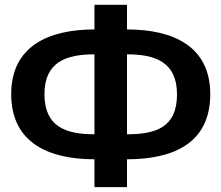

<svg xmlns="http://www.w3.org/2000/svg" viewBox="-20 -765 917 795"><path d="M505.9 -745.1H371.1V-643.1C181.2 -643.1 26.4 -574.2 26.4 -375C26.4 -174.3 180.7 -105.5 371.1 -105.5V9.8H505.9V-105.5C686 -105.5 850.6 -164.1 850.6 -375C850.6 -574.2 695.8 -643.1 505.9 -643.1ZM371.1 -540V-209C253.9 -209 164.1 -239.3 164.1 -375C164.1 -509.3 254.9 -540 371.1 -540ZM712.9 -374C712.9 -236.8 624 -209 505.9 -209V-540C622.1 -540 712.9 -508.8 712.9 -374Z"/></svg>

Font: Winston
Style: Bold
Weight: 700
Designer: Vernon Adams, Kim Jin-seong, David Berlow, Cristiano Sobral
Foundry: The Winston Project Authors
Version: Version 3.004